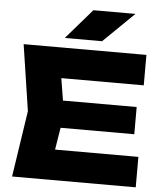

<svg xmlns="http://www.w3.org/2000/svg" viewBox="-63 -1029 921 1084"><g transform="rotate(5 398.0 -487.5)"><path d="M712.9 -297.9H162.2V-452.1H712.9ZM259.3 -76.4 173.5 -172.5H747.1V0H46.3L103.1 -375L46.3 -750H742.1V-577.5H173.5L259.3 -673.6L307.7 -375ZM660.3 -975.3 485.9 -805.2H274.6L421.9 -975.3Z"/></g></svg>

Font: Unbounded Variable
Style: Regular
Weight: 400
Designer: Luke Prowse, Jean-Baptiste Morizot, Fátima Lázaro, Florian Runge
Foundry: NaN
Version: Version 1.600;FEAKit 1.0